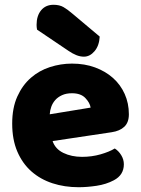

<svg xmlns="http://www.w3.org/2000/svg" viewBox="-20 -767 590 803"><path d="M309 16Q250 16 199.5 -0.5Q149 -17 111.5 -50Q74 -83 52.5 -133Q31 -183 31 -250Q31 -316 52.5 -363.5Q74 -411 109 -441.5Q144 -472 189 -486.5Q234 -501 281 -501Q334 -501 377.5 -485Q421 -469 452.5 -441Q484 -413 501.5 -374Q519 -335 519 -289Q519 -255 500 -237Q481 -219 447 -214L200 -177Q211 -144 245 -127.5Q279 -111 323 -111Q364 -111 400.5 -121.5Q437 -132 460 -146Q476 -136 487 -118Q498 -100 498 -80Q498 -35 456 -13Q424 4 384 10Q344 16 309 16ZM281 -377Q257 -377 239.5 -369Q222 -361 211 -348.5Q200 -336 194.5 -320.5Q189 -305 188 -289L359 -317Q356 -337 337 -357Q318 -377 281 -377ZM135 -643Q133 -653 133 -663Q133 -701 152 -724Q171 -747 204 -747Q229 -747 246 -737Q263 -727 284 -709L397 -614Q395 -576 375.5 -553Q356 -530 331 -530Q315 -530 299 -536.5Q283 -543 267 -554Z"/></svg>

Font: Baloo Paaji
Style: Regular
Weight: 400
Designer: Shuchita Grover and Ek Type
Foundry: Ek Type
Version: Version 1.007;PS 1.000;hotconv 1.0.88;makeotf.lib2.5.647800